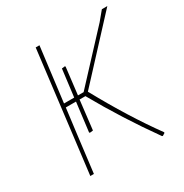

<svg xmlns="http://www.w3.org/2000/svg" viewBox="-152 -756 843 882"><g transform="rotate(-30 269.5 -315.0)"><path d="M264 -341Q369 -149 474 -5V-1Q472 1 461 7L457 6Q340 -158 244 -329H213L195 -175L178 -173L175 -176L194 -329H140L123 -195L99 0H80L104 -195L158 -637H178L142 -349H196L214 -493L231 -495L233 -492L216 -349H246L470 -590L509 -637H538Z"/></g></svg>

Font: Luna Sans Thin
Style: Italic
Weight: 250
Italic angle: -7°
Designer: Juan Pablo del Peral
Foundry: Huerta Tipografica
Version: Version 2.001; ttfautohint (v1.5)